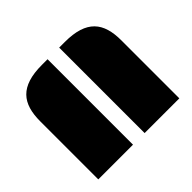

<svg xmlns="http://www.w3.org/2000/svg" viewBox="-154 -861 1056 1056"><g transform="rotate(-45 374.5 -332.5)"><path d="M419.4 0H689.5V-451.2C689.5 -589.4 632.3 -664.6 463.4 -664.6H419.4ZM59.1 0H329.1V-664.6H285.2C116.2 -664.6 59.1 -589.4 59.1 -451.2Z"/></g></svg>

Font: Plaster
Style: Regular
Weight: 400
Designer: Eben Sorkin
Foundry: Eben Sorkin
Version: Version 1.007